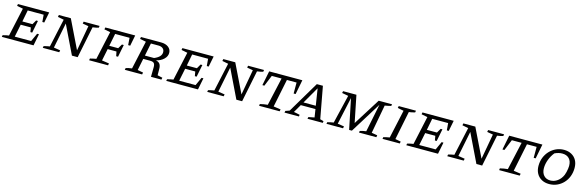

<svg xmlns="http://www.w3.org/2000/svg" viewBox="53 -1665 8530 2806"><g transform="rotate(15 4318.0 -262.0)"><path d="M0 0 5 -26Q29 -33 52 -38Q75 -43 97 -46L191 -477L99 -495L104 -524H577L545 -363H516L507 -471H266L232 -295H385L423 -361H450L413 -175H386L374 -243H221L182 -52H430L487 -177H515L480 0Z M1098 -524H1339L1335 -497Q1313 -491 1294 -486Q1275 -481 1245 -478L1148 0H1061L853 -430L776 -46L875 -30L869 0H620L625 -27Q648 -33 670.5 -38.5Q693 -44 715 -47L809 -476L717 -494L723 -524H904L1113 -94L1182 -478L1092 -494Z M1688 -159 1674 -227H1541L1504 -46L1613 -30L1608 0H1321L1326 -27Q1350 -33 1373 -38.5Q1396 -44 1418 -47L1512 -476L1420 -494L1426 -524H1878L1846 -361H1815L1807 -470H1589L1551 -280H1686L1725 -346H1753L1716 -159Z M1861 0 1866 -27Q1893 -39 1958 -47L2052 -476L1960 -494L1965 -524H2269Q2339 -524 2381.5 -491.5Q2424 -459 2424 -405Q2424 -353 2380 -310.5Q2336 -268 2265 -252Q2311 -241 2327.5 -213.5Q2344 -186 2344 -142L2345 -47L2421 -30L2415 0H2257L2259 -144Q2260 -185 2244.5 -204.5Q2229 -224 2182 -224H2080L2044 -46L2129 -30L2123 0ZM2243 -470H2130L2091 -277H2229Q2336 -321 2336 -392Q2336 -429 2311.5 -449.5Q2287 -470 2243 -470Z M2488 0 2493 -26Q2517 -33 2540 -38Q2563 -43 2585 -46L2679 -477L2587 -495L2592 -524H3065L3033 -363H3004L2995 -471H2754L2720 -295H2873L2911 -361H2938L2901 -175H2874L2862 -243H2709L2670 -52H2918L2975 -177H3003L2968 0Z M3586 -524H3827L3823 -497Q3801 -491 3782 -486Q3763 -481 3733 -478L3636 0H3549L3341 -430L3264 -46L3363 -30L3357 0H3108L3113 -27Q3136 -33 3158.5 -38.5Q3181 -44 3203 -47L3297 -476L3205 -494L3211 -524H3392L3601 -94L3670 -478L3580 -494Z M4407 -524 4364 -304H4334V-470H4188L4101 -46L4210 -30L4204 0H3893L3896 -27Q3925 -35 3953.5 -39.5Q3982 -44 4012 -47L4107 -470H3959L3891 -304H3861L3905 -524Z M4807 -41Q4821 -38 4834.5 -34Q4848 -30 4860 -26L4857 0H4625L4631 -27L4720 -45L4701 -167H4479L4408 -45Q4431 -40 4452.5 -36.5Q4474 -33 4499 -26L4496 0H4277L4283 -27L4343 -48L4626 -524H4718ZM4507 -215H4693L4653 -468Z M4912 0 4917 -26Q4943 -33 4966 -38Q4989 -43 5010 -46L5113 -477L5017 -495L5023 -524H5225L5307 -118L5562 -524H5764L5759 -498Q5732 -491 5710.5 -486.5Q5689 -482 5665 -478L5585 -45L5672 -30L5667 0H5404L5409 -26Q5432 -33 5455.5 -38Q5479 -43 5502 -46L5588 -469L5297 0H5255L5161 -457L5071 -45L5169 -30L5163 0Z M5760 0 5765 -27Q5789 -33 5812 -38.5Q5835 -44 5857 -47L5951 -476L5859 -494L5865 -524H6126L6121 -497Q6094 -490 6073.5 -485Q6053 -480 6030 -478L5943 -46L6027 -30L6022 0Z M6120 0 6125 -26Q6149 -33 6172 -38Q6195 -43 6217 -46L6311 -477L6219 -495L6224 -524H6697L6665 -363H6636L6627 -471H6386L6352 -295H6505L6543 -361H6570L6533 -175H6506L6494 -243H6341L6302 -52H6550L6607 -177H6635L6600 0Z M7218 -524H7459L7455 -497Q7433 -491 7414 -486Q7395 -481 7365 -478L7268 0H7181L6973 -430L6896 -46L6995 -30L6989 0H6740L6745 -27Q6768 -33 6790.5 -38.5Q6813 -44 6835 -47L6929 -476L6837 -494L6843 -524H7024L7233 -94L7302 -478L7212 -494Z M8039 -524 7996 -304H7966V-470H7820L7733 -46L7842 -30L7836 0H7525L7528 -27Q7557 -35 7585.5 -39.5Q7614 -44 7644 -47L7739 -470H7591L7523 -304H7493L7537 -524Z M8281 8Q8216 8 8167 -19Q8118 -46 8091 -95Q8064 -144 8064 -210Q8064 -278 8087 -336Q8110 -394 8151.5 -438Q8193 -482 8248 -507Q8303 -532 8366 -532Q8431 -532 8480 -505Q8529 -478 8555.5 -429.5Q8582 -381 8582 -314Q8582 -246 8559.5 -187Q8537 -128 8496 -84.5Q8455 -41 8400.5 -16.5Q8346 8 8281 8ZM8285 -47Q8343 -47 8392.5 -83Q8442 -119 8469 -182Q8477 -202 8483.5 -228.5Q8490 -255 8493.5 -281Q8497 -307 8497 -325Q8497 -395 8459.5 -434Q8422 -473 8355 -473Q8300 -473 8241 -445Q8198 -392 8173.5 -326.5Q8149 -261 8149 -198Q8149 -129 8185.5 -88Q8222 -47 8285 -47Z"/></g></svg>

Font: Piazzolla SC
Style: Italic
Weight: 400
Italic angle: -11.3°
Designer: Juan Pablo del Peral
Foundry: Huerta Tipografica
Version: Version 1.330